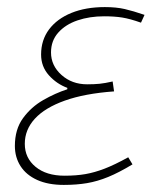

<svg xmlns="http://www.w3.org/2000/svg" viewBox="-20 -510 430 542"><path d="M160 12Q116 12 85 -2Q54 -16 38 -41Q22 -66 22 -98Q22 -145 45 -176.5Q68 -208 102 -227.5Q136 -247 170 -258V-262Q140 -273 118 -297.5Q96 -322 96 -356Q96 -397 118.5 -427Q141 -457 181.5 -473.5Q222 -490 276 -490Q308 -490 332 -484.5Q356 -479 388 -468L378 -446Q347 -457 325 -460.5Q303 -464 274 -464Q233 -464 199 -452.5Q165 -441 144.5 -418Q124 -395 124 -362Q124 -325 153.5 -298.5Q183 -272 226 -272Q246 -272 261 -273.5Q276 -275 298 -280L302 -252Q219 -246 163 -226Q107 -206 78.5 -175Q50 -144 50 -104Q50 -64 80.5 -39Q111 -14 162 -14Q195 -14 221 -18.5Q247 -23 275.5 -34Q304 -45 342 -66L354 -46Q316 -23 285.5 -10.5Q255 2 225.5 7Q196 12 160 12Z"/></svg>

Font: Source Sans 3 ExtraLight
Style: Italic
Weight: 250
Italic angle: -11°
Designer: Paul D. Hunt
Foundry: Adobe
Version: Version 3.046;hotconv 1.0.118;makeotfexe 2.5.65603